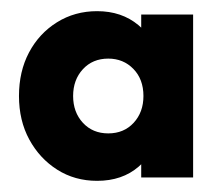

<svg xmlns="http://www.w3.org/2000/svg" viewBox="-20 -729 398 344"><path d="M154 -405Q114 -405 82.5 -425Q51 -445 32.5 -479Q14 -513 14 -557Q14 -601 32 -635Q50 -669 82 -689Q114 -709 154 -709Q198 -709 228 -684Q258 -659 262 -623V-491Q258 -456 228.5 -430.5Q199 -405 154 -405ZM174 -490Q202 -490 219.5 -509Q237 -528 237 -557Q237 -587 219 -605.5Q201 -624 174 -624Q146 -624 128.5 -605Q111 -586 111 -557Q111 -528 128.5 -509Q146 -490 174 -490ZM233 -411V-489L247 -560L233 -631V-703H326V-411Z"/></svg>

Font: Outfit SemiBold
Style: Regular
Weight: 600
Designer: Rodrigo Fuenzalida
Foundry: fragTYPE
Version: Version 1.100;gftools[0.9.27]